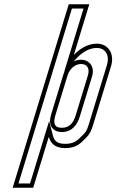

<svg xmlns="http://www.w3.org/2000/svg" viewBox="-20 -687 583 897"><path d="M324.8 -430 397.2 -667H301.2L39.2 190H135.2L208 -48C217.2 -12.7 242.8 5 284.8 5C316.1 5 341.6 -4.3 361.4 -23C394.7 -54.6 402.6 -63.2 414.8 -103L498.6 -377C516.6 -436 486 -483 432 -483C387.1 -483 348.9 -455.9 324.8 -430ZM358.9 -388C387.5 -388 400.3 -366.3 390.7 -335L333.6 -148C323.7 -115.8 306.5 -90 268.8 -90C232.2 -90 228.1 -113.7 238.9 -149L295.7 -335C303.6 -360.8 326.8 -388 358.9 -388ZM339.4 -416.4C361.5 -440.1 395.3 -463 432 -463C438.7 -463 444.7 -462.1 450 -460.5C475.9 -452.5 492.4 -425.1 479.5 -382.8L395.7 -108.8C384.1 -71.1 381.2 -69.4 347.6 -37.5C332 -22.7 312.1 -15 284.8 -15C249.2 -15 234.1 -27.1 227.4 -53L209.5 -121.5L120.4 170H66.3L316 -647H370.2L280.3 -352.8ZM358.9 -408C314.6 -408 286.1 -371.8 276.6 -340.8L219.7 -154.8C216.2 -143.2 213.8 -132 213.7 -121C213.4 -91.5 234.4 -70 268.8 -70C318.8 -70 342 -107.3 352.7 -142.2L409.9 -329.2C412.4 -337.4 413.8 -345.6 413.9 -353.6C414.2 -384.7 391.5 -408 358.9 -408Z"/></svg>

Font: Din Kursivschrift
Style: EngGhost
Weight: 400
Version: Version 1.089